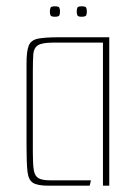

<svg xmlns="http://www.w3.org/2000/svg" viewBox="-20 -588 436 608"><path d="M133 0Q99 0 84.5 -9Q70 -18 67 -45Q64 -72 64 -125V-387Q64 -426 71 -443.5Q78 -461 100 -465.5Q122 -470 167 -470H326V0H306V-453H147Q113 -453 100 -444.5Q87 -436 85.5 -416.5Q84 -397 84 -362V-103Q84 -68 87 -49.5Q90 -31 101.5 -24Q113 -17 138 -17H268L264 0ZM238 -535Q227 -535 225 -539.5Q223 -544 223 -551Q223 -559 225 -563.5Q227 -568 238 -568Q251 -568 253 -563.5Q255 -559 255 -551Q255 -544 253 -539.5Q251 -535 238 -535ZM154 -535Q142 -535 140 -539.5Q138 -544 138 -551Q138 -559 140 -563.5Q142 -568 154 -568Q166 -568 168 -563.5Q170 -559 170 -551Q170 -544 168 -539.5Q166 -535 154 -535Z"/></svg>

Font: Smooch Sans Thin Thin
Style: Regular
Weight: 250
Version: Version 1.010